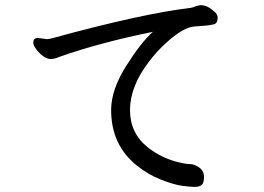

<svg xmlns="http://www.w3.org/2000/svg" viewBox="-20 -715 1040 755"><path d="M745.1 20Q730 20 696.5 15.6Q663.1 11.2 612.5 -8.8Q562 -28.8 518.1 -64Q417 -145 417 -282.2Q417 -361.8 475.6 -454.8Q534.2 -547.9 581.1 -589.8Q374 -547.9 212.9 -491.2Q193.8 -482.9 180.2 -482.9Q164.1 -482.9 147.9 -495.4Q131.8 -507.8 121.3 -522.9Q110.8 -538.1 110.8 -545.9Q110.8 -565.9 128.9 -565.9L165 -561Q168.9 -561 179.2 -563Q536.1 -661.1 730 -684.1Q738.8 -686 747.3 -689.5Q755.9 -692.9 768.1 -694.8Q795.9 -694.8 821.8 -669.9Q835 -660.2 835.9 -647Q835.9 -622.1 819.8 -619.1Q797.9 -613.8 744.1 -610.8Q701.2 -607.9 634.8 -547.9Q596.2 -513.2 564 -470.2Q491.2 -374 491.2 -282.2Q491.2 -190.9 562 -134.8Q617.2 -91.8 685.1 -76.2Q710.9 -69.8 727.5 -69.8Q744.1 -69.8 763.2 -56.4Q782.2 -43 782.2 -19Q782.2 5.9 772.2 12.9Q762.2 20 745.1 20Z"/></svg>

Font: LXGW WenKai Screen
Style: Regular
Weight: 400
Designer: LXGW / Fontworks Inc.
Foundry: LXGW / Fontworks Inc.
Version: Version 1.510;January 18,2025